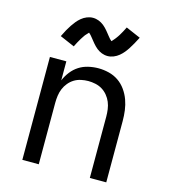

<svg xmlns="http://www.w3.org/2000/svg" viewBox="-112 -848 825 937"><g transform="rotate(15 300.0 -379.5)"><path d="M88 0V-520H171V-424Q181 -448 197 -468.5Q213 -489 234 -502.5Q255 -516 280.5 -522Q306 -528 332 -528Q358 -528 384.5 -521.5Q411 -515 433 -500Q455 -485 471 -462.5Q487 -440 496 -415Q505 -390 508.5 -363.5Q512 -337 512 -310V0H429V-310Q429 -328 426.5 -346.5Q424 -365 417 -382Q410 -399 398 -413.5Q386 -428 370.5 -437.5Q355 -447 336.5 -451Q318 -455 300 -455Q282 -455 263.5 -451Q245 -447 229.5 -437.5Q214 -428 202 -413.5Q190 -399 183 -382Q176 -365 173.5 -346.5Q171 -328 171 -310V0ZM358 -597Q350 -597 342.5 -598.5Q335 -600 328.5 -602.5Q322 -605 315 -609Q308 -613 302.5 -617.5Q297 -622 291 -628Q285 -634 280.5 -639.5Q276 -645 271.5 -650.5Q267 -656 261.5 -663Q256 -670 251.5 -675Q247 -680 242 -684Q240 -682 236 -677.5Q232 -673 230 -671Q228 -669 225.5 -666Q223 -663 221 -659.5Q219 -656 216 -652Q213 -648 210.5 -643.5Q208 -639 205 -634Q202 -629 199 -623.5Q196 -618 193 -612Q190 -606 187 -600L113 -632Q122 -651 130.5 -666Q139 -681 147 -693Q155 -705 164 -716Q173 -727 185 -737Q197 -747 212 -753Q227 -759 242 -759Q250 -759 257.5 -757.5Q265 -756 271.5 -753.5Q278 -751 285 -747Q292 -743 297.5 -738.5Q303 -734 309 -728Q315 -722 319.5 -716.5Q324 -711 328.5 -705.5Q333 -700 338.5 -693Q344 -686 348.5 -681Q353 -676 358 -672Q360 -674 364 -678.5Q368 -683 370 -685.5Q372 -688 374.5 -691Q377 -694 379 -697Q381 -700 384 -704Q387 -708 389.5 -712.5Q392 -717 395 -722Q398 -727 401 -732.5Q404 -738 407 -744Q410 -750 413 -756L487 -724Q478 -706 469.5 -691Q461 -676 453 -663.5Q445 -651 436 -640Q427 -629 415 -619Q403 -609 388 -603Q373 -597 358 -597Z"/></g></svg>

Font: Bmono
Style: Regular
Weight: 400
Monospace: yes
Designer: Belleve Invis
Foundry: Belleve Invis
Version: Version 11.2.2; ttfautohint (v1.8.2)